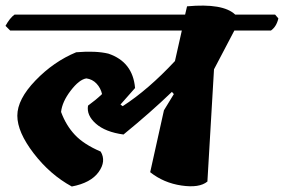

<svg xmlns="http://www.w3.org/2000/svg" viewBox="-41 -678 1032 698"><path d="M236 -488Q307 -494 353 -483Q442 -453 450 -358Q416 -319 397 -298L405 -292Q498 -352 595 -456L620 -567H-4L-21 -584Q-5 -613 12 -625H632L639 -655Q770 -667 814 -625H959L971 -611Q964 -581 944 -567H811L737 -426L713 -18Q684 6 619 -3.5Q554 -13 505 -52L555 -277L591 -336L584 -344Q506 -269 408 -189Q342 -198 307.5 -228.5Q273 -259 279 -294Q308 -315 330 -336Q325 -358 310 -374Q295 -390 273 -393Q247 -389 216 -348.5Q185 -308 181 -271Q199 -222 231.5 -187.5Q264 -153 325 -127Q346 -92 317.5 -52.5Q289 -13 220 0Q141 -43 81.5 -120.5Q22 -198 22 -257.5Q22 -317 88 -385.5Q154 -454 236 -488Z"/></svg>

Font: Tillana
Style: Bold
Weight: 700
Designer: Lipi Raval (Devanagari, Latin), Jonny Pinhorn (Latin)
Foundry: Indian Type Foundry
Version: Version 2.002;PS 1.0;hotconv 1.0.79;makeotf.lib2.5.61930; tt